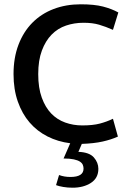

<svg xmlns="http://www.w3.org/2000/svg" viewBox="-20 -660 603 894"><path d="M363 -76Q412 -76 444.5 -84.5Q477 -93 506 -107L529 -24Q498 -10 458 -1Q418 8 361 10L345 47Q396 49 417 73Q438 97 438 126Q438 169 403.5 191.5Q369 214 318 214Q295 214 274.5 210.5Q254 207 241 202L255 155Q279 164 308 164Q369 164 369 125Q369 116 365.5 107.5Q362 99 352 92.5Q342 86 323.5 82Q305 78 276 78L307 7Q250 0 201.5 -24.5Q153 -49 118 -89.5Q83 -130 63 -187Q43 -244 43 -315Q43 -391 66 -451.5Q89 -512 130.5 -554Q172 -596 229.5 -618Q287 -640 356 -640Q419 -640 459.5 -629.5Q500 -619 531 -602L506 -521Q472 -536 441.5 -545Q411 -554 369 -554Q326 -554 287.5 -541Q249 -528 220.5 -499Q192 -470 175 -424.5Q158 -379 158 -315Q158 -251 174.5 -205.5Q191 -160 218.5 -131.5Q246 -103 283.5 -89.5Q321 -76 363 -76Z"/></svg>

Font: Ek Mukta Medium
Style: Regular
Weight: 500
Designer: Girish Dalvi and Yashodeep Gholap
Foundry: Ek Type
Version: Version 2.538;PS 1.002;hotconv 16.6.51;makeotf.lib2.5.65220;